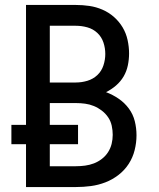

<svg xmlns="http://www.w3.org/2000/svg" viewBox="-20 -755 640 775"><path d="M85 0V-173H26V-251H85V-735H286Q314 -735 341 -731Q368 -727 393.5 -716Q419 -705 440 -686.5Q461 -668 475 -644.5Q489 -621 495 -593.5Q501 -566 501 -539Q501 -515 496 -491Q491 -467 479 -446.5Q467 -426 448.5 -410Q430 -394 408 -383Q435 -373 459 -356.5Q483 -340 500 -317Q517 -294 524 -266Q531 -238 531 -209Q531 -179 523.5 -149Q516 -119 499.5 -93.5Q483 -68 458.5 -49Q434 -30 405.5 -19Q377 -8 347 -4Q317 0 286 0ZM181 -422H286Q310 -422 333 -429Q356 -436 373 -452Q390 -468 397.5 -491Q405 -514 405 -537Q405 -561 397.5 -583.5Q390 -606 373 -622Q356 -638 333 -644.5Q310 -651 286 -651H181ZM181 -84H286Q305 -84 323.5 -86.5Q342 -89 359 -95.5Q376 -102 391 -113.5Q406 -125 416 -140.5Q426 -156 430.5 -174Q435 -192 435 -211Q435 -229 431 -247.5Q427 -266 416.5 -281.5Q406 -297 391 -308.5Q376 -320 359 -327Q342 -334 323.5 -336.5Q305 -339 286 -339H181V-251H295V-173H181Z"/></svg>

Font: Iosevka Fixed Medium Extended
Style: Regular
Weight: 500
Width: 7
Monospace: yes
Designer: Belleve Invis
Foundry: Belleve Invis
Version: Version 24.1.1; ttfautohint (v1.8.4)